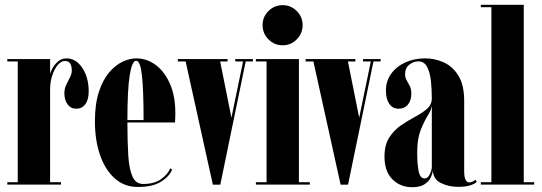

<svg xmlns="http://www.w3.org/2000/svg" viewBox="-20 -770 2261 801"><path d="M10.5 0V-10H54V-513.5H10.5V-523.5H189V-462Q191 -471 199.8 -486.5Q208.5 -502 223 -514.2Q237.5 -526.5 257.5 -526.5Q297 -526.5 323.5 -486.5Q350 -446.5 350 -389Q350 -354 336 -335.2Q322 -316.5 298 -316.5Q275 -316.5 261.8 -334.8Q248.5 -353 248.5 -381Q248.5 -399.5 256.2 -416Q264 -432.5 271.8 -447.2Q279.5 -462 279.5 -476Q279.5 -494 273 -504.8Q266.5 -515.5 251 -515.5Q234.5 -515.5 220.5 -498.5Q206.5 -481.5 197.8 -454.8Q189 -428 189 -397.5V-10H234.5V0Z M554.5 10Q499 10 459 -25.5Q419 -61 397.5 -122.8Q376 -184.5 376 -263.5Q376 -336 392.5 -386.5Q409 -437 435.2 -467.8Q461.5 -498.5 491.2 -512.5Q521 -526.5 548 -526.5Q592.5 -526.5 629.8 -498.8Q667 -471 689.2 -420Q711.5 -369 711.5 -298Q711.5 -278.5 710 -259H511.5Q511.5 -178 515.2 -120.5Q519 -63 533 -32.8Q547 -2.5 577 -2.5Q624.5 -2.5 652.5 -23Q680.5 -43.5 690.5 -68L698 -62Q686 -33.5 651.5 -11.8Q617 10 554.5 10ZM548 -516.5Q531 -516.5 521.2 -456.8Q511.5 -397 511.5 -269H579Q579 -394 572.2 -455.2Q565.5 -516.5 548 -516.5Z M868 0.5 754.5 -513.5H722V-523.5H929.5V-513.5H898.5L945.5 -279L994 -513.5H961.5V-523.5H1035V-513.5H1005L899 0.5Z M1159.5 -581Q1124.5 -581 1100 -605.8Q1075.5 -630.5 1075.5 -665.5Q1075.5 -699.5 1100 -724Q1124.5 -748.5 1159.5 -748.5Q1193.5 -748.5 1218 -724Q1242.5 -699.5 1242.5 -665.5Q1242.5 -630.5 1218 -605.8Q1193.5 -581 1159.5 -581ZM1047.5 0V-10H1092V-513.5H1047.5V-523.5H1227V-10H1272.5V0Z M1401 0.5 1287.5 -513.5H1255V-523.5H1462.5V-513.5H1431.5L1478.5 -279L1527 -513.5H1494.5V-523.5H1568V-513.5H1538L1432 0.5Z M1700 11Q1650 11 1617 -22Q1584 -55 1584 -117Q1584 -165.5 1604 -196.5Q1624 -227.5 1653.5 -247.5Q1683 -267.5 1712.5 -283.2Q1742 -299 1761.8 -316.2Q1781.5 -333.5 1781.5 -360Q1781.5 -396.5 1777.8 -431.8Q1774 -467 1762 -490.5Q1750 -514 1725 -514Q1705 -514 1687.5 -500.2Q1670 -486.5 1670 -460Q1670 -446.5 1676.5 -435.2Q1683 -424 1689.5 -411.2Q1696 -398.5 1696 -380Q1696 -351.5 1682 -334Q1668 -316.5 1642.5 -316.5Q1618 -316.5 1604 -336.8Q1590 -357 1590 -392.5Q1590 -431.5 1611.5 -461.8Q1633 -492 1670.2 -509.2Q1707.5 -526.5 1754 -526.5Q1794 -526.5 1831.2 -509.8Q1868.5 -493 1892.5 -454.2Q1916.5 -415.5 1916.5 -349V-55.5Q1916.5 -9 1938.5 -9Q1945 -9 1952.5 -12.8Q1960 -16.5 1963.5 -20.5L1969 -11.5Q1964.5 -5 1944.8 2.2Q1925 9.5 1891 9.5Q1851.5 9.5 1819.2 -6.5Q1787 -22.5 1786 -59Q1784.5 -45.5 1776.8 -29.2Q1769 -13 1750.8 -1Q1732.5 11 1700 11ZM1751.5 -25.5Q1764.5 -25.5 1773 -42.8Q1781.5 -60 1781.5 -75V-331Q1780 -312.5 1764.8 -288.2Q1749.5 -264 1735 -227.5Q1720.5 -191 1720.5 -135Q1720.5 -83.5 1726.8 -54.5Q1733 -25.5 1751.5 -25.5Z M1986 0V-10H2030V-740H1986V-750H2165V-10H2208.5V0Z"/></svg>

Font: Imbue 100pt ExtraBold
Style: Regular
Weight: 800
Designer: Tyler Finck
Foundry: Etcetera Type Company
Version: Version 1.102; ttfautohint (v1.8.3)